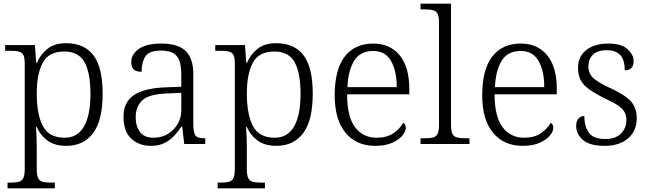

<svg xmlns="http://www.w3.org/2000/svg" viewBox="-20 -780 3517 1040"><path d="M21 240V209H41Q67 209 83 204.5Q99 200 106.5 184Q114 168 114 134V-433Q114 -466 107 -481Q100 -496 83 -500.5Q66 -505 36 -505H8V-536H169L176 -440H180Q199 -485 237 -515.5Q275 -546 338 -546Q437 -546 486.5 -480Q536 -414 536 -273Q536 -127 484 -58.5Q432 10 339 10Q278 10 239 -17.5Q200 -45 178 -94H175Q176 -75 177.5 -44Q179 -13 179 25V136Q179 169 186.5 184.5Q194 200 210.5 204.5Q227 209 252 209H277V240ZM330 -34Q400 -34 435 -95Q470 -156 470 -271Q470 -385 438 -443Q406 -501 328 -501Q244 -501 211.5 -440Q179 -379 179 -274Q179 -161 212 -97.5Q245 -34 330 -34Z M797 10Q734 10 691.5 -28.5Q649 -67 649 -148Q649 -227 705.5 -265Q762 -303 879 -307L962 -310V-372Q962 -411 954.5 -441.5Q947 -472 923.5 -489Q900 -506 852 -506Q788 -506 767.5 -474.5Q747 -443 747 -391Q719 -391 705 -403.5Q691 -416 691 -445Q691 -486 732 -515Q773 -544 854 -544Q945 -544 986 -503.5Q1027 -463 1027 -380V-113Q1027 -63 1038 -47Q1049 -31 1087 -31H1092V0H978L967 -94H962Q946 -69 924.5 -45.5Q903 -22 872.5 -6Q842 10 797 10ZM812 -34Q856 -34 890 -55Q924 -76 943 -109.5Q962 -143 962 -180V-277L889 -274Q789 -271 752 -237.5Q715 -204 715 -145Q715 -97 738 -65.5Q761 -34 812 -34Z M1159 240V209H1179Q1205 209 1221 204.5Q1237 200 1244.5 184Q1252 168 1252 134V-433Q1252 -466 1245 -481Q1238 -496 1221 -500.5Q1204 -505 1174 -505H1146V-536H1307L1314 -440H1318Q1337 -485 1375 -515.5Q1413 -546 1476 -546Q1575 -546 1624.5 -480Q1674 -414 1674 -273Q1674 -127 1622 -58.5Q1570 10 1477 10Q1416 10 1377 -17.5Q1338 -45 1316 -94H1313Q1314 -75 1315.5 -44Q1317 -13 1317 25V136Q1317 169 1324.5 184.5Q1332 200 1348.5 204.5Q1365 209 1390 209H1415V240ZM1468 -34Q1538 -34 1573 -95Q1608 -156 1608 -271Q1608 -385 1576 -443Q1544 -501 1466 -501Q1382 -501 1349.5 -440Q1317 -379 1317 -274Q1317 -161 1350 -97.5Q1383 -34 1468 -34Z M2012 10Q1910 10 1851.5 -61Q1793 -132 1793 -263Q1793 -404 1847.5 -474Q1902 -544 2002 -544Q2093 -544 2145 -480.5Q2197 -417 2197 -298V-269H1860Q1860 -149 1903 -91.5Q1946 -34 2020 -34Q2075 -34 2110.5 -58Q2146 -82 2164 -115Q2178 -107 2178 -88Q2178 -68 2159.5 -45.5Q2141 -23 2104 -6.5Q2067 10 2012 10ZM2129 -308Q2129 -396 2098 -450Q2067 -504 2001 -504Q1932 -504 1899 -452Q1866 -400 1862 -308Z M2258 0V-31H2280Q2309 -31 2326 -35.5Q2343 -40 2350.5 -55.5Q2358 -71 2358 -104V-656Q2358 -689 2350.5 -704.5Q2343 -720 2327 -724.5Q2311 -729 2285 -729H2258V-760H2423V-104Q2423 -71 2430.5 -55.5Q2438 -40 2455 -35.5Q2472 -31 2501 -31H2523V0Z M2811 10Q2709 10 2650.5 -61Q2592 -132 2592 -263Q2592 -404 2646.5 -474Q2701 -544 2801 -544Q2892 -544 2944 -480.5Q2996 -417 2996 -298V-269H2659Q2659 -149 2702 -91.5Q2745 -34 2819 -34Q2874 -34 2909.5 -58Q2945 -82 2963 -115Q2977 -107 2977 -88Q2977 -68 2958.5 -45.5Q2940 -23 2903 -6.5Q2866 10 2811 10ZM2928 -308Q2928 -396 2897 -450Q2866 -504 2800 -504Q2731 -504 2698 -452Q2665 -400 2661 -308Z M3257 10Q3174 10 3137.5 -22Q3101 -54 3101 -96Q3101 -128 3115.5 -140Q3130 -152 3145 -152Q3145 -96 3169.5 -61.5Q3194 -27 3259 -27Q3315 -27 3344 -57Q3373 -87 3373 -129Q3373 -153 3364 -171Q3355 -189 3331.5 -206Q3308 -223 3264 -243Q3209 -270 3175 -293.5Q3141 -317 3126 -344.5Q3111 -372 3111 -412Q3111 -474 3155.5 -509Q3200 -544 3275 -544Q3346 -544 3379 -514Q3412 -484 3412 -449Q3412 -399 3364 -399Q3364 -456 3339.5 -482Q3315 -508 3267 -508Q3216 -508 3191.5 -483.5Q3167 -459 3167 -421Q3167 -379 3198 -353.5Q3229 -328 3294 -299Q3370 -263 3399.5 -228.5Q3429 -194 3429 -140Q3429 -70 3381.5 -30Q3334 10 3257 10Z"/></svg>

Font: Noto Serif Hentaigana Light
Style: Regular
Weight: 300
Designer: Kazuhiro Yamada
Foundry: nipponia
Version: Version 1.000; ttfautohint (v1.8.4.7-5d5b)